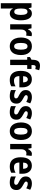

<svg xmlns="http://www.w3.org/2000/svg" viewBox="1918 -2724 1045 4922"><g transform="rotate(90 2441.0 -262.5)"><path d="M326 -557Q408 -557 454 -483.5Q500 -410 500 -273Q500 -138 453 -64Q406 10 327 10Q283 10 250.5 -10.5Q218 -31 198 -68H193Q195 -41 196.5 -17.5Q198 6 198 24V240H61V-547H171L191 -475H198Q222 -519 252 -538Q282 -557 326 -557ZM283 -444Q237 -444 217.5 -406.5Q198 -369 198 -288V-264Q198 -183 217.5 -144Q237 -105 283 -105Q362 -105 362 -273Q362 -444 283 -444Z M857 -557Q882 -557 907 -550L893 -411Q873 -417 842 -417Q796 -417 766.5 -381.5Q737 -346 737 -278V0H601V-547H705L725 -456H731Q749 -496 781.5 -526.5Q814 -557 857 -557Z M1391 -274Q1391 -194 1367 -129.5Q1343 -65 1293 -27.5Q1243 10 1165 10Q1093 10 1043 -27Q993 -64 967 -128.5Q941 -193 941 -274Q941 -402 997 -479.5Q1053 -557 1168 -557Q1268 -557 1329.5 -484Q1391 -411 1391 -274ZM1080 -274Q1080 -190 1100.5 -146Q1121 -102 1167 -102Q1213 -102 1233 -145.5Q1253 -189 1253 -274Q1253 -359 1233 -402Q1213 -445 1167 -445Q1121 -445 1100.5 -402Q1080 -359 1080 -274Z M1746 -437H1647V0H1510V-437H1442V-508L1511 -547V-564Q1511 -668 1547.5 -716.5Q1584 -765 1665 -765Q1697 -765 1723 -759.5Q1749 -754 1780 -743L1750 -643Q1736 -648 1721.5 -651Q1707 -654 1692 -654Q1668 -654 1657.5 -635Q1647 -616 1647 -572V-547H1746Z M2012 -556Q2110 -556 2164.5 -490Q2219 -424 2219 -309V-236H1931Q1933 -98 2046 -98Q2086 -98 2120 -107.5Q2154 -117 2192 -138V-28Q2124 10 2029 10Q1913 10 1854.5 -63.5Q1796 -137 1796 -270Q1796 -409 1852 -482.5Q1908 -556 2012 -556ZM2014 -452Q1979 -452 1957 -423.5Q1935 -395 1932 -332H2092Q2091 -387 2071.5 -419.5Q2052 -452 2014 -452Z M2636 -160Q2636 -78 2587 -34Q2538 10 2446 10Q2356 10 2289 -21V-147Q2321 -128 2360.5 -115.5Q2400 -103 2436 -103Q2502 -103 2502 -152Q2502 -166 2495 -178Q2488 -190 2467.5 -203Q2447 -216 2407 -235Q2350 -263 2319 -301.5Q2288 -340 2288 -402Q2288 -475 2337.5 -516Q2387 -557 2471 -557Q2515 -557 2553.5 -546Q2592 -535 2630 -514L2592 -413Q2564 -429 2533.5 -440Q2503 -451 2475 -451Q2419 -451 2419 -409Q2419 -394 2426.5 -384Q2434 -374 2454 -361.5Q2474 -349 2512 -329Q2569 -300 2602.5 -262.5Q2636 -225 2636 -160Z M3048 -160Q3048 -78 2999 -34Q2950 10 2858 10Q2768 10 2701 -21V-147Q2733 -128 2772.5 -115.5Q2812 -103 2848 -103Q2914 -103 2914 -152Q2914 -166 2907 -178Q2900 -190 2879.5 -203Q2859 -216 2819 -235Q2762 -263 2731 -301.5Q2700 -340 2700 -402Q2700 -475 2749.5 -516Q2799 -557 2883 -557Q2927 -557 2965.5 -546Q3004 -535 3042 -514L3004 -413Q2976 -429 2945.5 -440Q2915 -451 2887 -451Q2831 -451 2831 -409Q2831 -394 2838.5 -384Q2846 -374 2866 -361.5Q2886 -349 2924 -329Q2981 -300 3014.5 -262.5Q3048 -225 3048 -160Z M3568 -274Q3568 -194 3544 -129.5Q3520 -65 3470 -27.5Q3420 10 3342 10Q3270 10 3220 -27Q3170 -64 3144 -128.5Q3118 -193 3118 -274Q3118 -402 3174 -479.5Q3230 -557 3345 -557Q3445 -557 3506.5 -484Q3568 -411 3568 -274ZM3257 -274Q3257 -190 3277.5 -146Q3298 -102 3344 -102Q3390 -102 3410 -145.5Q3430 -189 3430 -274Q3430 -359 3410 -402Q3390 -445 3344 -445Q3298 -445 3277.5 -402Q3257 -359 3257 -274Z M3926 -557Q3951 -557 3976 -550L3962 -411Q3942 -417 3911 -417Q3865 -417 3835.5 -381.5Q3806 -346 3806 -278V0H3670V-547H3774L3794 -456H3800Q3818 -496 3850.5 -526.5Q3883 -557 3926 -557Z M4227 -556Q4325 -556 4379.5 -490Q4434 -424 4434 -309V-236H4146Q4148 -98 4261 -98Q4301 -98 4335 -107.5Q4369 -117 4407 -138V-28Q4339 10 4244 10Q4128 10 4069.5 -63.5Q4011 -137 4011 -270Q4011 -409 4067 -482.5Q4123 -556 4227 -556ZM4229 -452Q4194 -452 4172 -423.5Q4150 -395 4147 -332H4307Q4306 -387 4286.5 -419.5Q4267 -452 4229 -452Z M4851 -160Q4851 -78 4802 -34Q4753 10 4661 10Q4571 10 4504 -21V-147Q4536 -128 4575.5 -115.5Q4615 -103 4651 -103Q4717 -103 4717 -152Q4717 -166 4710 -178Q4703 -190 4682.5 -203Q4662 -216 4622 -235Q4565 -263 4534 -301.5Q4503 -340 4503 -402Q4503 -475 4552.5 -516Q4602 -557 4686 -557Q4730 -557 4768.5 -546Q4807 -535 4845 -514L4807 -413Q4779 -429 4748.5 -440Q4718 -451 4690 -451Q4634 -451 4634 -409Q4634 -394 4641.5 -384Q4649 -374 4669 -361.5Q4689 -349 4727 -329Q4784 -300 4817.5 -262.5Q4851 -225 4851 -160Z"/></g></svg>

Font: Noto Sans Khmer UI Condensed
Style: Bold
Weight: 700
Width: 3
Designer: Danh Hong and the Monotype Design Team
Foundry: Monotype Imaging Inc.
Version: Version 2.002; ttfautohint (v1.8.4.7-5d5b)